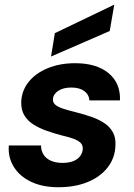

<svg xmlns="http://www.w3.org/2000/svg" viewBox="-20 -773 561 805"><path d="M225 12Q158 12 110 -11Q62 -34 37.5 -74Q13 -114 17 -163H152Q152 -142 162 -125.5Q172 -109 192.5 -99.5Q213 -90 242 -90Q269 -90 287.5 -97.5Q306 -105 316 -118.5Q326 -132 327 -148Q328 -165 317 -175Q306 -185 286 -192Q266 -199 240 -205Q209 -213 177.5 -224Q146 -235 121 -250.5Q96 -266 82 -289.5Q68 -313 69 -346Q71 -393 100 -429.5Q129 -466 180 -487Q231 -508 295 -508Q385 -508 435.5 -466Q486 -424 483 -352H355Q353 -377 333 -391.5Q313 -406 279 -406Q245 -406 224 -392Q203 -378 202 -357Q201 -343 212.5 -333.5Q224 -324 245.5 -317Q267 -310 296 -303Q332 -294 363.5 -283Q395 -272 418 -256.5Q441 -241 453.5 -218Q466 -195 464 -162Q462 -110 431 -70.5Q400 -31 347 -9.5Q294 12 225 12ZM194 -536 210 -634 458 -753H459L440 -643Z"/></svg>

Font: DM Sans 28pt
Style: Bold Italic
Weight: 700
Italic angle: -10°
Version: Version 4.004;gftools[0.9.30]